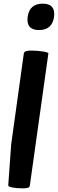

<svg xmlns="http://www.w3.org/2000/svg" viewBox="-20 -788 316 1048"><path d="M110 -496Q112 -512 148 -512Q184 -512 214.5 -507Q245 -502 244 -496L143 224Q142 230 140 232Q136 240 103.5 240Q71 240 48 235.5Q25 231 25 224L41 0ZM213 -768Q276 -768 276 -712Q276 -705 275 -696Q265 -624 193 -624Q130 -624 130 -680Q130 -687 131 -696Q141 -768 213 -768Z"/></svg>

Font: Chau Philomene One
Style: Italic
Weight: 400
Designer: Vicente Lamonaca
Foundry: TipoType
Version: Version 1.002